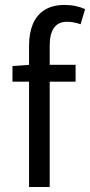

<svg xmlns="http://www.w3.org/2000/svg" viewBox="-20 -744 359 764"><path d="M95.6 0V-562.9Q95.6 -612.5 110.9 -648.7Q126.3 -684.9 157.8 -704.6Q189.2 -724.4 238 -724.4Q260.3 -724.4 281.8 -719.7Q303.3 -715 318.7 -707.7L300.6 -647.6Q272.2 -657.4 246.3 -657.4Q212.2 -657.4 195 -633.5Q177.8 -609.6 177.8 -562.6V0ZM29.6 -419.1V-481.4L99.3 -486.1H280.8V-419.1Z"/></svg>

Font: Source Sans Variable
Style: Regular
Weight: 200
Designer: Paul D. Hunt
Foundry: Adobe Systems Incorporated
Version: Version 3.006;hotconv 1.0.111;makeotfexe 2.5.65597